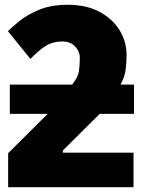

<svg xmlns="http://www.w3.org/2000/svg" viewBox="-20 -781 610 801"><path d="M264 -761Q340 -761 394.5 -732Q449 -703 478.5 -655.5Q508 -608 508 -551Q508 -518 504 -489Q500 -460 483 -428H539V-306H396L242 -153V-144H537V0H14V-142L179 -306H21V-428H281Q306 -459 309.5 -486Q313 -513 313 -539Q313 -567 293 -587.5Q273 -608 241 -608Q198 -608 167 -587Q136 -566 107 -535L13 -651Q32 -670 64 -695.5Q96 -721 145 -741Q194 -761 264 -761Z"/></svg>

Font: Noto Sans Black
Style: Regular
Weight: 900
Designer: Monotype Design Team
Foundry: Monotype Imaging Inc.
Version: Version 2.007